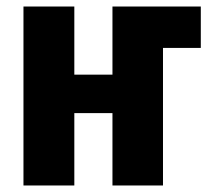

<svg xmlns="http://www.w3.org/2000/svg" viewBox="-20 -569 640 589"><path d="M52 0V-549H208V-340H325V-549H596V-422H480V0H325V-222H208V0Z"/></svg>

Font: Noto Sans Mono ExtraBold
Style: Regular
Weight: 800
Designer: Monotype Design Team
Foundry: Monotype Imaging Inc.
Version: Version 2.014